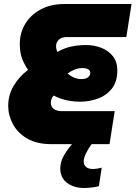

<svg xmlns="http://www.w3.org/2000/svg" viewBox="-20 -720 677 959"><path d="M401 219Q349 219 315 193.5Q281 168 281 121Q281 88 300.5 54.5Q320 21 347.5 -9Q375 -39 400.5 -61.5Q426 -84 438 -95L491 -69Q485 -63 470.5 -44.5Q456 -26 439 -2.5Q422 21 410 45Q398 69 398 87Q398 103 409.5 113.5Q421 124 443 124Q455 124 467 122Q479 120 488 117L474 210Q460 214 438.5 216.5Q417 219 401 219ZM236 0Q164 0 116 -28Q68 -56 44.5 -100Q21 -144 21 -191Q21 -245 48 -291Q75 -337 120 -371Q103 -396 91 -425.5Q79 -455 79 -502Q79 -554 105 -599Q131 -644 181.5 -672Q232 -700 303 -700H637L611 -535H315Q287 -535 273.5 -521.5Q260 -508 260 -489Q260 -482 261.5 -475Q263 -468 267 -461Q303 -481 338 -488Q373 -495 409 -495Q451 -495 486.5 -481Q522 -467 544 -439Q566 -411 566 -369Q566 -311 538 -276.5Q510 -242 467.5 -227Q425 -212 380 -212Q354 -212 329.5 -216Q305 -220 284.5 -227Q264 -234 248 -243Q239 -232 236.5 -223.5Q234 -215 234 -207Q234 -194 240.5 -184.5Q247 -175 259 -170Q271 -165 287 -165H553L527 0ZM385 -325Q407 -325 419 -333.5Q431 -342 431 -356Q431 -368 420.5 -374Q410 -380 392 -380Q371 -380 351.5 -372Q332 -364 318 -353Q329 -342 348 -333.5Q367 -325 385 -325Z"/></svg>

Font: MuseoModerno Black
Style: Italic
Weight: 900
Italic angle: -9°
Designer: Pablo Cosgaya, Héctor Gatti, Marcela Romero, and the Authors of The MuseoModerno Project.
Foundry: Omnibus-Type Team
Version: Version 1.003